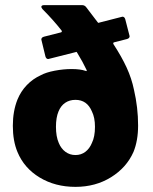

<svg xmlns="http://www.w3.org/2000/svg" viewBox="-20 -720 597 748"><path d="M502 -370Q518 -301 518 -231Q518 -172 500 -128Q473 -67 412.5 -29.5Q352 8 274 8Q195 8 134.5 -28.5Q74 -65 48 -128Q30 -171 30 -230Q30 -287 48 -332Q61 -364 84.5 -388.5Q108 -413 139 -427Q159 -438 193 -444.5Q227 -451 259 -451Q293 -451 313 -444Q315 -443 316 -443Q318 -443 318 -445Q318 -446 317 -448Q303 -478 281 -514Q280 -516 279 -517Q278 -518 277 -518Q276 -518 275 -517L168 -490Q160 -490 157 -500L141 -566Q141 -574 151 -577L218 -594Q221 -595 221 -598Q221 -599 220 -601Q187 -643 145 -685Q141 -691 141 -693Q141 -700 152 -700H300Q309 -700 315 -693L360 -634Q362 -631 364 -631Q366 -631 367 -632L457 -655Q465 -655 468 -645L485 -579Q485 -571 475 -568L424 -555Q421 -554 421 -551Q421 -550 422 -548Q454 -499 473.5 -456.5Q493 -414 502 -370ZM338 -163Q350 -187 350 -226Q350 -262 338 -286Q319 -331 274 -331Q251 -331 234 -319.5Q217 -308 208 -286Q198 -262 198 -226Q198 -188 209 -163Q218 -141 235 -128.5Q252 -116 274 -116Q296 -116 312.5 -128.5Q329 -141 338 -163Z"/></svg>

Font: LinhAnh ExtBd
Style: Regular
Weight: 800
Designer: Jeremy Tribby
Foundry: Tribby Type
Version: Version 1.408